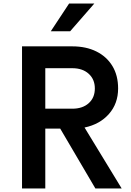

<svg xmlns="http://www.w3.org/2000/svg" viewBox="-20 -1061 740 1081"><path d="M104 0V-800H387Q465 -800 523 -771Q581 -742 613 -689Q645 -636 645 -563Q645 -478 593.5 -419.5Q542 -361 456 -343L665 0H517L319 -337H235V0ZM235 -449H387Q445 -449 479.5 -480Q514 -511 514 -563Q514 -614 479.5 -645.5Q445 -677 387 -677H235ZM266 -885 369 -1041H511L375 -885Z"/></svg>

Font: Martian Mono Medium
Style: Regular
Weight: 500
Monospace: yes
Designer: Roman Shamin
Foundry: Evil Martians
Version: Version 1.000; ttfautohint (v1.8.4.7-5d5b)